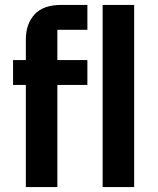

<svg xmlns="http://www.w3.org/2000/svg" viewBox="-20 -760 640 780"><path d="M85 -415H33V-516H85V-600Q85 -662 120 -701Q155 -740 229 -740H335V-639H213V-516H335V-415H213V0H85ZM397 -740H525V0H397Z"/></svg>

Font: IBM Plex Mono SemiBold
Style: Regular
Weight: 600
Monospace: yes
Designer: Mike Abbink, Paul van der Laan, Pieter van Rosmalen
Foundry: Bold Monday
Version: Version 2.3